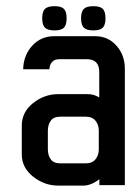

<svg xmlns="http://www.w3.org/2000/svg" viewBox="-20 -593 421 615"><path d="M279.1 -573.2Q300.8 -573.2 309.3 -564.5Q317.9 -555.7 317.9 -534.4Q317.9 -513.2 309.3 -504.4Q300.8 -495.6 279.1 -495.6Q257.3 -495.6 248.5 -504.4Q239.7 -513.2 239.7 -534.4Q239.7 -555.7 248.5 -564.5Q257.3 -573.2 279.1 -573.2ZM154.5 -573.2Q176.3 -573.2 184.8 -564.5Q193.4 -555.7 193.4 -534.4Q193.4 -513.2 184.8 -504.4Q176.3 -495.6 154.5 -495.6Q132.8 -495.6 124 -504.4Q115.2 -513.2 115.2 -534.4Q115.2 -555.7 124 -564.5Q132.8 -573.2 154.5 -573.2ZM297.9 -362.3Q297.9 -403.3 258.3 -403.3H169.4Q154.8 -403.3 146.7 -394.3Q138.7 -385.3 138.2 -371.1H54.2Q55.2 -415.5 83 -446.3Q110.8 -477.1 153.8 -477.1H284.2Q326.2 -477.1 353 -446.8Q379.9 -416.5 379.9 -373V0H298.3V-19Q272 1.5 246.6 1.5H166.5Q122.1 1.5 85.9 -27.3Q49.8 -56.2 49.8 -98.1V-190.9Q49.8 -233.9 85.9 -262.7Q122.1 -291.5 166.5 -291.5H261.2Q280.8 -291.5 297.9 -280.8ZM296.4 -114.3V-174.8Q296.4 -193.4 285.9 -206.3Q275.4 -219.2 255.4 -219.2H172.4Q151.9 -219.2 142.6 -206.3Q133.3 -193.4 133.3 -174.8V-114.3Q133.3 -95.7 142.6 -82.8Q151.9 -69.8 172.4 -69.8H255.4Q275.4 -69.8 285.9 -82.8Q296.4 -95.7 296.4 -114.3Z"/></svg>

Font: Uroob
Style: Regular
Weight: 400
Designer: Hussain K H
Foundry: Swanthanthra Malayalam Computing(http://smc.org.in)
Version: Version 2.0.0+20200101